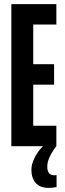

<svg xmlns="http://www.w3.org/2000/svg" viewBox="-20 -708 314 930"><path d="M254 140V198Q236 202 216 202Q173 202 152.5 177.5Q132 153 132 114Q132 88 147.5 56.5Q163 25 188 0H35V-688H253V-589H141V-397H242V-298H141V-99H253V0Q236 21 222.5 48Q209 75 209 99Q209 141 243 141Z"/></svg>

Font: Saira Ultra Condensed
Style: Bold
Weight: 700
Width: 1
Designer: Hector Gatti with collaboration of the Omnibus-Type team
Foundry: Omnibus-Type
Version: Version 1.001; ttfautohint (v1.8)